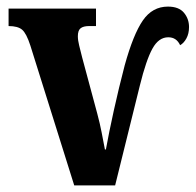

<svg xmlns="http://www.w3.org/2000/svg" viewBox="-20 -562 593 582"><path d="M72 -424Q60 -461 47 -472Q34 -483 6 -483V-536H271V-483H250Q233 -483 224.5 -476.5Q216 -470 216 -452Q216 -440 220 -424Q224 -408 229 -388L275 -217Q283 -187 288 -161Q293 -135 298 -109H301Q310 -159 325 -227Q340 -295 358 -364Q384 -458 413 -500Q442 -542 489 -542Q522 -542 537.5 -523.5Q553 -505 553 -480Q553 -460 545 -445.5Q537 -431 526 -425Q515 -449 490 -449Q461 -449 442 -414.5Q423 -380 404 -303L329 0H205Z"/></svg>

Font: Noto Serif ExtraCondensed ExtraBold
Style: Regular
Weight: 800
Width: 2
Designer: Monotype Design Team
Foundry: Monotype Imaging Inc.
Version: Version 2.013; ttfautohint (v1.8.4.7-5d5b)